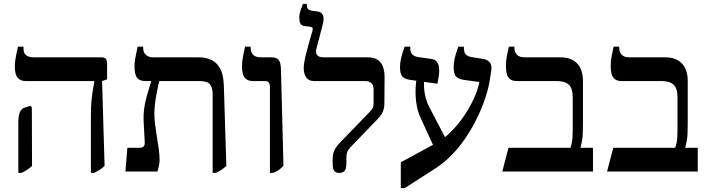

<svg xmlns="http://www.w3.org/2000/svg" viewBox="-20 -889 3678 995"><path d="M451 7V-291Q451 -338 454.5 -371Q458 -404 462 -427.5Q466 -451 469 -466V-469H113Q86 -469 71.5 -486Q57 -503 57 -543Q57 -558 58.5 -571.5Q60 -585 63.5 -602.5Q67 -620 73 -647H102V-635Q102 -612 116.5 -602Q131 -592 154 -592H504Q521 -592 528 -584.5Q535 -577 535 -557V-478L509 -469L522 -29Q510 -18 497.5 -9.5Q485 -1 467 7ZM75 7V-253Q75 -289 83 -307.5Q91 -326 107 -331L138 -341L145 -332L146 -29Q134 -18 121.5 -9.5Q109 -1 91 7Z M1082 7V-402Q1082 -433 1069 -451Q1056 -469 1012 -469H732Q704 -469 690.5 -486Q677 -503 677 -547Q677 -566 680.5 -584.5Q684 -603 693 -647H722V-640Q722 -617 736.5 -604.5Q751 -592 772 -592H1010Q1047 -592 1075.5 -578.5Q1104 -565 1121 -533.5Q1138 -502 1140 -447L1153 -29Q1141 -18 1128.5 -9.5Q1116 -1 1098 7ZM630 0 640 -123H699Q717 -123 724 -129.5Q731 -136 730 -153L724 -267Q723 -296 727 -326Q731 -356 740.5 -390.5Q750 -425 763 -466V-496H805V-469Q803 -460 799 -441.5Q795 -423 790.5 -398.5Q786 -374 783 -348Q780 -322 780 -300Q780 -273 784 -241.5Q788 -210 793.5 -177Q799 -144 803 -114.5Q807 -85 807 -62Q807 -45 804 -31Q801 -17 796 0Z M1379 7V-432Q1379 -453 1373.5 -461Q1368 -469 1350 -469H1290Q1262 -469 1248 -486.5Q1234 -504 1234 -545Q1234 -559 1235.5 -572Q1237 -585 1240.5 -602.5Q1244 -620 1250 -647H1279V-641Q1279 -618 1292 -605Q1305 -592 1331 -592H1385Q1413 -592 1424 -578.5Q1435 -565 1436 -530L1449 -30Q1437 -17 1425.5 -8.5Q1414 0 1394 7Z M1738 7Q1720 7 1712 -3.5Q1704 -14 1704 -41V-66Q1704 -92 1713.5 -111.5Q1723 -131 1746 -154L1894 -307Q1907 -321 1911.5 -329.5Q1916 -338 1916 -350V-425Q1916 -447 1904.5 -458Q1893 -469 1873 -469H1607Q1581 -469 1567.5 -487Q1554 -505 1554 -537Q1554 -550 1557.5 -570Q1561 -590 1567 -613Q1573 -636 1579 -658.5Q1585 -681 1590.5 -699.5Q1596 -718 1599 -728Q1602 -739 1599.5 -744Q1597 -749 1589 -750L1560 -754Q1541 -756 1536 -768.5Q1531 -781 1531 -799Q1531 -816 1538.5 -838Q1546 -860 1550 -869H1570V-864Q1570 -850 1576 -843Q1582 -836 1593 -834L1628 -829Q1648 -826 1654.5 -808Q1661 -790 1650 -752L1620 -638Q1614 -615 1623.5 -603.5Q1633 -592 1656 -592H1883Q1921 -592 1940 -577Q1959 -562 1966 -539Q1973 -516 1973 -490L1972 -352Q1972 -331 1965 -312.5Q1958 -294 1938 -273L1796 -126Q1784 -113 1779.5 -101Q1775 -89 1775 -69V-41Q1775 -16 1766.5 -4.5Q1758 7 1738 7Z M2057 86V-48L2232 -143Q2280 -168 2319 -208Q2358 -248 2387.5 -292.5Q2417 -337 2436 -379Q2455 -421 2462 -454L2464 -464L2384 -475Q2356 -479 2343.5 -492.5Q2331 -506 2331 -542Q2331 -563 2336 -585.5Q2341 -608 2355 -647H2384V-640Q2384 -617 2394.5 -606.5Q2405 -596 2425 -593L2481 -584Q2505 -581 2517.5 -566.5Q2530 -552 2526 -525L2518 -473Q2513 -438 2498 -390.5Q2483 -343 2459 -291.5Q2435 -240 2402.5 -189Q2370 -138 2328.5 -93.5Q2287 -49 2236 -16L2077 86ZM2234 -116 2158 -282Q2146 -308 2139.5 -343.5Q2133 -379 2133.5 -418Q2134 -457 2141 -490L2180 -488Q2176 -463 2177.5 -435.5Q2179 -408 2186 -382.5Q2193 -357 2203 -337L2302 -148ZM2247 -455 2106 -475Q2077 -479 2065 -493Q2053 -507 2053 -540Q2053 -563 2058.5 -587.5Q2064 -612 2077 -647H2106V-640Q2106 -618 2116.5 -607Q2127 -596 2148 -593L2212 -584Q2235 -582 2245.5 -567Q2256 -552 2256 -524Q2256 -511 2254 -496.5Q2252 -482 2247 -455Z M2583 0 2615 -123H2936Q2941 -138 2943.5 -150Q2946 -162 2947 -177.5Q2948 -193 2948 -219V-384Q2948 -431 2928 -450Q2908 -469 2864 -469H2657Q2629 -469 2615.5 -486.5Q2602 -504 2602 -545Q2602 -559 2603 -572Q2604 -585 2607.5 -602.5Q2611 -620 2617 -647H2646V-641Q2646 -618 2659 -605Q2672 -592 2698 -592H2883Q2941 -592 2971 -560Q3001 -528 3001 -469V-249Q3001 -219 3000 -196.5Q2999 -174 2995.5 -156.5Q2992 -139 2988 -123H3053V0Z M3126 0 3158 -123H3479Q3484 -138 3486.5 -150Q3489 -162 3490 -177.5Q3491 -193 3491 -219V-384Q3491 -431 3471 -450Q3451 -469 3407 -469H3200Q3172 -469 3158.5 -486.5Q3145 -504 3145 -545Q3145 -559 3146 -572Q3147 -585 3150.5 -602.5Q3154 -620 3160 -647H3189V-641Q3189 -618 3202 -605Q3215 -592 3241 -592H3426Q3484 -592 3514 -560Q3544 -528 3544 -469V-249Q3544 -219 3543 -196.5Q3542 -174 3538.5 -156.5Q3535 -139 3531 -123H3596V0Z"/></svg>

Font: Noto Serif Hebrew Medium
Style: Regular
Weight: 500
Version: Version 2.003